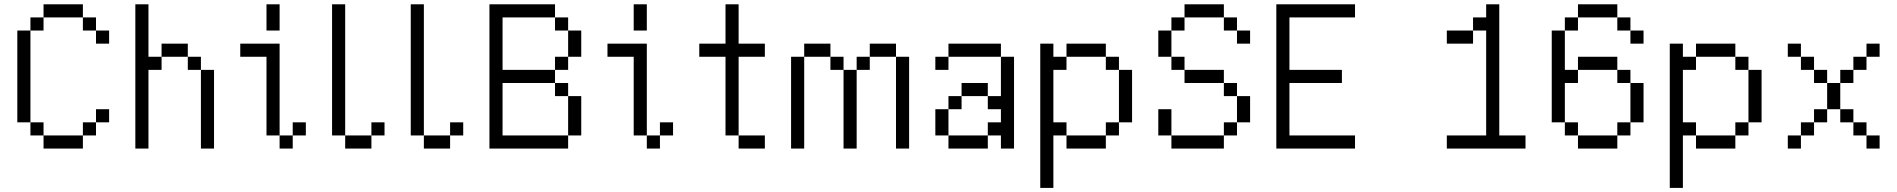

<svg xmlns="http://www.w3.org/2000/svg" viewBox="-20 -708 9040 915"><path d="M62.5 -562.5H125V-500H62.5ZM62.5 -500H125V-437.5H62.5ZM62.5 -437.5H125V-375H62.5ZM62.5 -375H125V-312.5H62.5ZM62.5 -312.5H125V-250H62.5ZM62.5 -250H125V-187.5H62.5ZM62.5 -187.5H125V-125H62.5ZM125 -125H187.5V-62.5H125ZM187.5 -62.5H250V0H187.5ZM250 -62.5H312.5V0H250ZM312.5 -62.5H375V0H312.5ZM437.5 -187.5H500V-125H437.5ZM125 -625H187.5V-562.5H125ZM187.5 -687.5H250V-625H187.5ZM250 -687.5H312.5V-625H250ZM312.5 -687.5H375V-625H312.5ZM437.5 -562.5H500V-500H437.5ZM375 -125H437.5V-62.5H375ZM375 -625H437.5V-562.5H375Z M625 -62.5H687.5V0H625ZM625 -125H687.5V-62.5H625ZM625 -187.5H687.5V-125H625ZM625 -250H687.5V-187.5H625ZM625 -312.5H687.5V-250H625ZM625 -687.5H687.5V-625H625ZM625 -625H687.5V-562.5H625ZM625 -562.5H687.5V-500H625ZM625 -500H687.5V-437.5H625ZM625 -375H687.5V-312.5H625ZM687.5 -437.5H750V-375H687.5ZM625 -437.5H687.5V-375H625ZM750 -500H812.5V-437.5H750ZM812.5 -500H875V-437.5H812.5ZM937.5 -62.5H1000V0H937.5ZM937.5 -125H1000V-62.5H937.5ZM937.5 -187.5H1000V-125H937.5ZM937.5 -250H1000V-187.5H937.5ZM937.5 -312.5H1000V-250H937.5ZM937.5 -375H1000V-312.5H937.5ZM875 -437.5H937.5V-375H875Z M1312.5 -562.5H1250V-687.5H1312.5ZM1125 -500H1312.5V-62.5H1250V-437.5H1125ZM1312.5 -62.5H1375V0H1312.5ZM1375 -125H1437.5V-62.5H1375Z M1562.5 -687.5H1625V-625H1562.5ZM1562.5 -625H1625V-562.5H1562.5ZM1562.5 -562.5H1625V-500H1562.5ZM1562.5 -500H1625V-437.5H1562.5ZM1562.5 -437.5H1625V-375H1562.5ZM1562.5 -375H1625V-312.5H1562.5ZM1562.5 -312.5H1625V-250H1562.5ZM1562.5 -250H1625V-187.5H1562.5ZM1562.5 -187.5H1625V-125H1562.5ZM1687.5 -62.5H1750V0H1687.5ZM1562.5 -125H1625V-62.5H1562.5ZM1625 -62.5H1687.5V0H1625ZM1750 -125H1812.5V-62.5H1750Z M1937.5 -687.5H2000V-625H1937.5ZM1937.5 -625H2000V-562.5H1937.5ZM1937.5 -562.5H2000V-500H1937.5ZM1937.5 -500H2000V-437.5H1937.5ZM1937.5 -437.5H2000V-375H1937.5ZM1937.5 -375H2000V-312.5H1937.5ZM1937.5 -312.5H2000V-250H1937.5ZM1937.5 -250H2000V-187.5H1937.5ZM1937.5 -187.5H2000V-125H1937.5ZM2062.5 -62.5H2125V0H2062.5ZM1937.5 -125H2000V-62.5H1937.5ZM2000 -62.5H2062.5V0H2000ZM2125 -125H2187.5V-62.5H2125Z M2312.5 -625H2375V-562.5H2312.5ZM2312.5 -562.5H2375V-500H2312.5ZM2312.5 -500H2375V-437.5H2312.5ZM2312.5 -437.5H2375V-375H2312.5ZM2312.5 -375H2375V-312.5H2312.5ZM2312.5 -312.5H2375V-250H2312.5ZM2312.5 -250H2375V-187.5H2312.5ZM2312.5 -187.5H2375V-125H2312.5ZM2312.5 -125H2375V-62.5H2312.5ZM2312.5 -62.5H2375V0H2312.5ZM2312.5 -687.5H2375V-625H2312.5ZM2375 -687.5H2437.5V-625H2375ZM2437.5 -687.5H2500V-625H2437.5ZM2500 -687.5H2562.5V-625H2500ZM2562.5 -687.5H2625V-625H2562.5ZM2625 -625H2687.5V-562.5H2625ZM2687.5 -562.5H2750V-500H2687.5ZM2687.5 -500H2750V-437.5H2687.5ZM2625 -437.5H2687.5V-375H2625ZM2562.5 -375H2625V-312.5H2562.5ZM2625 -312.5H2687.5V-250H2625ZM2687.5 -250H2750V-187.5H2687.5ZM2687.5 -187.5H2750V-125H2687.5ZM2687.5 -125H2750V-62.5H2687.5ZM2625 -62.5H2687.5V0H2625ZM2562.5 -62.5H2625V0H2562.5ZM2500 -62.5H2562.5V0H2500ZM2437.5 -62.5H2500V0H2437.5ZM2375 -62.5H2437.5V0H2375ZM2500 -375H2562.5V-312.5H2500ZM2437.5 -375H2500V-312.5H2437.5ZM2375 -375H2437.5V-312.5H2375Z M3062.5 -562.5H3000V-687.5H3062.5ZM2875 -500H3062.5V-62.5H3000V-437.5H2875ZM3062.5 -62.5H3125V0H3062.5ZM3125 -125H3187.5V-62.5H3125Z M3500 -500H3625V-437.5H3500V-62.5H3437.5V-437.5H3312.5V-500H3437.5V-687.5H3500ZM3500 -62.5H3625V0H3500Z M3750 -62.5H3812.5V0H3750ZM3750 -125H3812.5V-62.5H3750ZM3750 -187.5H3812.5V-125H3750ZM3750 -250H3812.5V-187.5H3750ZM3750 -312.5H3812.5V-250H3750ZM3750 -375H3812.5V-312.5H3750ZM4000 -375H4062.5V-312.5H4000ZM4000 -312.5H4062.5V-250H4000ZM4000 -250H4062.5V-187.5H4000ZM4000 -187.5H4062.5V-125H4000ZM4000 -125H4062.5V-62.5H4000ZM4000 -62.5H4062.5V0H4000ZM4250 -437.5H4312.5V-375H4250ZM4250 -375H4312.5V-312.5H4250ZM4250 -312.5H4312.5V-250H4250ZM4250 -250H4312.5V-187.5H4250ZM4250 -187.5H4312.5V-125H4250ZM4250 -125H4312.5V-62.5H4250ZM4250 -62.5H4312.5V0H4250ZM3750 -437.5H3812.5V-375H3750ZM3812.5 -500H3875V-437.5H3812.5ZM3875 -500H3937.5V-437.5H3875ZM3937.5 -437.5H4000V-375H3937.5ZM4062.5 -437.5H4125V-375H4062.5ZM4125 -500H4187.5V-437.5H4125ZM4187.5 -500H4250V-437.5H4187.5Z M4437.5 -437.5H4500V-375H4437.5ZM4500 -500H4562.5V-437.5H4500ZM4562.5 -500H4625V-437.5H4562.5ZM4625 -500H4687.5V-437.5H4625ZM4687.5 -500H4750V-437.5H4687.5ZM4750 -437.5H4812.5V-375H4750ZM4750 -375H4812.5V-312.5H4750ZM4750 -312.5H4812.5V-250H4750ZM4750 -250H4812.5V-187.5H4750ZM4750 -187.5H4812.5V-125H4750ZM4625 -62.5H4687.5V0H4625ZM4562.5 -62.5H4625V0H4562.5ZM4500 -62.5H4562.5V0H4500ZM4437.5 -125H4500V-62.5H4437.5ZM4437.5 -187.5H4500V-125H4437.5ZM4500 -250H4562.5V-187.5H4500ZM4562.5 -312.5H4625V-250H4562.5ZM4625 -312.5H4687.5V-250H4625ZM4687.5 -250H4750V-187.5H4687.5ZM4750 -125H4812.5V-62.5H4750ZM4687.5 -125H4750V-62.5H4687.5ZM4750 -62.5H4812.5V0H4750Z M4937.5 62.5H5000V125H4937.5ZM4937.5 0H5000V62.5H4937.5ZM4937.5 -62.5H5000V0H4937.5ZM4937.5 -125H5000V-62.5H4937.5ZM4937.5 -187.5H5000V-125H4937.5ZM4937.5 -250H5000V-187.5H4937.5ZM4937.5 -312.5H5000V-250H4937.5ZM4937.5 -375H5000V-312.5H4937.5ZM4937.5 -437.5H5000V-375H4937.5ZM4937.5 -500H5000V-437.5H4937.5ZM5000 -437.5H5062.5V-375H5000ZM5062.5 -500H5125V-437.5H5062.5ZM5125 -500H5187.5V-437.5H5125ZM5187.5 -500H5250V-437.5H5187.5ZM5250 -437.5H5312.5V-375H5250ZM5312.5 -375H5375V-312.5H5312.5ZM5312.5 -312.5H5375V-250H5312.5ZM5312.5 -250H5375V-187.5H5312.5ZM5312.5 -187.5H5375V-125H5312.5ZM5250 -125H5312.5V-62.5H5250ZM5187.5 -62.5H5250V0H5187.5ZM5125 -62.5H5187.5V0H5125ZM5062.5 -62.5H5125V0H5062.5ZM5000 -125H5062.5V-62.5H5000ZM4937.5 125H5000V187.5H4937.5Z M5625 -687.5H5687.5V-625H5625ZM5687.5 -687.5H5750V-625H5687.5ZM5750 -687.5H5812.5V-625H5750ZM5500 -562.5H5562.5V-500H5500ZM5500 -500H5562.5V-437.5H5500ZM5562.5 -437.5H5625V-375H5562.5ZM5625 -375H5687.5V-312.5H5625ZM5687.5 -375H5750V-312.5H5687.5ZM5750 -375H5812.5V-312.5H5750ZM5875 -250H5937.5V-187.5H5875ZM5875 -187.5H5937.5V-125H5875ZM5750 -62.5H5812.5V0H5750ZM5687.5 -62.5H5750V0H5687.5ZM5625 -62.5H5687.5V0H5625ZM5812.5 -312.5H5875V-250H5812.5ZM5875 -562.5H5937.5V-500H5875ZM5562.5 -625H5625V-562.5H5562.5ZM5812.5 -625H5875V-562.5H5812.5ZM5812.5 -125H5875V-62.5H5812.5ZM5562.5 -62.5H5625V0H5562.5ZM5500 -125H5562.5V-62.5H5500ZM5500 -187.5H5562.5V-125H5500Z M6062.5 -687.5H6125V-625H6062.5ZM6062.5 -625H6125V-562.5H6062.5ZM6062.5 -562.5H6125V-500H6062.5ZM6062.5 -500H6125V-437.5H6062.5ZM6062.5 -437.5H6125V-375H6062.5ZM6062.5 -375H6125V-312.5H6062.5ZM6062.5 -312.5H6125V-250H6062.5ZM6062.5 -250H6125V-187.5H6062.5ZM6062.5 -187.5H6125V-125H6062.5ZM6062.5 -125H6125V-62.5H6062.5ZM6062.5 -62.5H6125V0H6062.5ZM6125 -62.5H6187.5V0H6125ZM6187.5 -62.5H6250V0H6187.5ZM6250 -62.5H6312.5V0H6250ZM6312.5 -62.5H6375V0H6312.5ZM6375 -62.5H6437.5V0H6375ZM6125 -375H6187.5V-312.5H6125ZM6187.5 -375H6250V-312.5H6187.5ZM6250 -375H6312.5V-312.5H6250ZM6312.5 -375H6375V-312.5H6312.5ZM6125 -687.5H6187.5V-625H6125ZM6187.5 -687.5H6250V-625H6187.5ZM6250 -687.5H6312.5V-625H6250ZM6312.5 -687.5H6375V-625H6312.5ZM6375 -687.5H6437.5V-625H6375Z M7062.5 -625H7125V-562.5H7062.5ZM7062.5 -562.5H7125V-500H7062.5ZM7062.5 -500H7125V-437.5H7062.5ZM7062.5 -437.5H7125V-375H7062.5ZM7062.5 -375H7125V-312.5H7062.5ZM7062.5 -312.5H7125V-250H7062.5ZM7062.5 -250H7125V-187.5H7062.5ZM7062.5 -187.5H7125V-125H7062.5ZM7062.5 -125H7125V-62.5H7062.5ZM6937.5 -62.5H7000V0H6937.5ZM7000 -62.5H7062.5V0H7000ZM7062.5 -62.5H7125V0H7062.5ZM7125 -62.5H7187.5V0H7125ZM7187.5 -62.5H7250V0H7187.5ZM7062.5 -687.5H7125V-625H7062.5ZM7000 -625H7062.5V-562.5H7000ZM6875 -562.5H6937.5V-500H6875ZM6937.5 -562.5H7000V-500H6937.5ZM6875 -62.5H6937.5V0H6875Z M7500 -687.5H7562.5V-625H7500ZM7562.5 -687.5H7625V-625H7562.5ZM7625 -687.5H7687.5V-625H7625ZM7375 -500H7437.5V-437.5H7375ZM7500 -437.5H7562.5V-375H7500ZM7562.5 -437.5H7625V-375H7562.5ZM7625 -437.5H7687.5V-375H7625ZM7687.5 -375H7750V-312.5H7687.5ZM7750 -312.5H7812.5V-250H7750ZM7750 -250H7812.5V-187.5H7750ZM7750 -187.5H7812.5V-125H7750ZM7687.5 -125H7750V-62.5H7687.5ZM7625 -62.5H7687.5V0H7625ZM7562.5 -62.5H7625V0H7562.5ZM7500 -62.5H7562.5V0H7500ZM7375 -437.5H7437.5V-375H7375ZM7375 -375H7437.5V-312.5H7375ZM7437.5 -375H7500V-312.5H7437.5ZM7437.5 -625H7500V-562.5H7437.5ZM7375 -187.5H7437.5V-125H7375ZM7375 -250H7437.5V-187.5H7375ZM7375 -312.5H7437.5V-250H7375ZM7375 -562.5H7437.5V-500H7375ZM7687.5 -625H7750V-562.5H7687.5ZM7750 -562.5H7812.5V-500H7750ZM7437.5 -125H7500V-62.5H7437.5Z M7937.5 62.5H8000V125H7937.5ZM7937.5 0H8000V62.5H7937.5ZM7937.5 -62.5H8000V0H7937.5ZM7937.5 -125H8000V-62.5H7937.5ZM7937.5 -187.5H8000V-125H7937.5ZM7937.5 -250H8000V-187.5H7937.5ZM7937.5 -312.5H8000V-250H7937.5ZM7937.5 -375H8000V-312.5H7937.5ZM7937.5 -437.5H8000V-375H7937.5ZM7937.5 -500H8000V-437.5H7937.5ZM8000 -437.5H8062.5V-375H8000ZM8062.5 -500H8125V-437.5H8062.5ZM8125 -500H8187.5V-437.5H8125ZM8187.5 -500H8250V-437.5H8187.5ZM8250 -437.5H8312.5V-375H8250ZM8312.5 -375H8375V-312.5H8312.5ZM8312.5 -312.5H8375V-250H8312.5ZM8312.5 -250H8375V-187.5H8312.5ZM8312.5 -187.5H8375V-125H8312.5ZM8250 -125H8312.5V-62.5H8250ZM8187.5 -62.5H8250V0H8187.5ZM8125 -62.5H8187.5V0H8125ZM8062.5 -62.5H8125V0H8062.5ZM8000 -125H8062.5V-62.5H8000ZM7937.5 125H8000V187.5H7937.5Z M8562.5 -437.5H8625V-375H8562.5ZM8625 -375H8687.5V-312.5H8625ZM8687.5 -250H8750V-187.5H8687.5ZM8625 -187.5H8687.5V-125H8625ZM8562.5 -125H8625V-62.5H8562.5ZM8687.5 -312.5H8750V-250H8687.5ZM8750 -375H8812.5V-312.5H8750ZM8750 -187.5H8812.5V-125H8750ZM8812.5 -437.5H8875V-375H8812.5ZM8812.5 -125H8875V-62.5H8812.5ZM8875 -62.5H8937.5V0H8875ZM8500 -62.5H8562.5V0H8500ZM8500 -500H8562.5V-437.5H8500ZM8875 -500H8937.5V-437.5H8875Z"/></svg>

Font: ChillBitmapSE 16px
Style: Regular
Weight: 400
Designer: Designed by Warren2060
Foundry: ChillType
Version: Version 1.000